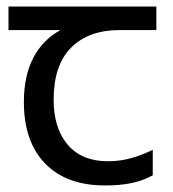

<svg xmlns="http://www.w3.org/2000/svg" viewBox="-20 -557 530 587"><path d="M301 10Q183 10 118 -57Q53 -124 53 -245Q53 -325 82 -380.5Q111 -436 165 -465H6V-537H458V-465H345Q251 -465 197.5 -411.5Q144 -358 144 -252Q144 -165 187 -114.5Q230 -64 310 -64Q347 -64 381 -73.5Q415 -83 447 -99V-21Q418 -5 383 2.5Q348 10 301 10Z"/></svg>

Font: ukorean85
Style: Book
Weight: 400
Designer: Jelle Bosma - Monotype Design Team
Foundry: Monotype Imaging Inc.
Version: Version 2.003